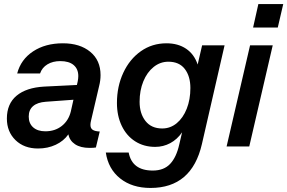

<svg xmlns="http://www.w3.org/2000/svg" viewBox="-20 -724 1420 949"><path d="M430 -128Q427 -116 427 -107Q427 -90 438 -82.5Q449 -75 473 -74L454 5Q443 7 423 7Q378 7 351 -11Q324 -29 318 -60Q295 -27 255.5 -8.5Q216 10 168 10Q99 10 56.5 -31.5Q14 -73 14 -138Q14 -211 62 -251Q110 -291 198 -296L360 -304L364 -321Q367 -336 367 -348Q367 -383 344 -402.5Q321 -422 278 -422Q241 -422 214.5 -406Q188 -390 178 -361H65Q83 -430 143.5 -470Q204 -510 291 -510Q375 -510 426 -468Q477 -426 477 -353Q477 -326 470 -299ZM330 -173 343 -231 206 -221Q165 -218 143.5 -199.5Q122 -181 122 -148Q122 -114 144 -94.5Q166 -75 204 -75Q252 -75 285.5 -101.5Q319 -128 330 -173Z M979 -500H1090L978 -12Q928 205 724 205Q633 205 574 158Q515 111 503 30H616Q633 119 735 119Q790 119 821 86Q852 53 866 -10L880 -70Q856 -35 821.5 -16.5Q787 2 747 2Q691 2 648 -25.5Q605 -53 581.5 -102.5Q558 -152 558 -215Q558 -297 589.5 -364.5Q621 -432 676.5 -471Q732 -510 803 -510Q860 -510 900 -483Q940 -456 957 -405ZM921 -289Q921 -347 893.5 -383Q866 -419 812 -419Q772 -419 739.5 -393Q707 -367 688.5 -322Q670 -277 670 -221Q670 -163 699 -126Q728 -89 782 -89Q822 -89 853.5 -115Q885 -141 903 -186.5Q921 -232 921 -289Z M1231 -588 1257 -704H1380L1353 -588ZM1216 -500H1328L1212 0H1100Z"/></svg>

Font: CBA Beacon Sans Bold
Style: Italic
Weight: 700
Italic angle: -13°
Designer: Wei Huang
Foundry: Wei Huang
Version: Version 1.002